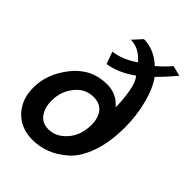

<svg xmlns="http://www.w3.org/2000/svg" viewBox="-212 -805 912 912"><g transform="rotate(45 244.0 -349.0)"><path d="M178 12Q100 12 52.5 -38Q5 -88 5 -167Q5 -260 71.5 -343Q138 -426 243 -426Q306 -426 348 -377Q348 -426 339 -478.5Q330 -531 310 -552Q239 -501 172 -492L150 -553Q210 -560 272 -603Q228 -655 172 -655L214 -701Q283 -701 341 -647Q383 -684 404 -710L456 -697Q416 -649 377 -610Q409 -566 428 -492.5Q447 -419 447 -341Q447 -241 421 -168Q395 -95 353 -58Q311 -21 267.5 -4.5Q224 12 178 12ZM240 -338Q183 -338 146.5 -291.5Q110 -245 110 -184Q110 -138 132 -107.5Q154 -77 196 -77Q247 -77 286.5 -122Q326 -167 326 -237Q326 -284 304 -311Q282 -338 240 -338Z"/></g></svg>

Font: Cabin
Style: Medium Italic
Weight: 500
Designer: Pablo Impallari
Foundry: Pablo Impallari. www.impallari.com Igino Marini. www.ikern.com
Version: Version 1.005